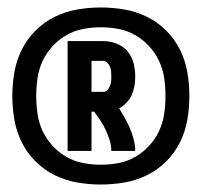

<svg xmlns="http://www.w3.org/2000/svg" viewBox="-20 -918 540 514"><path d="M161 -514V-808H256Q274 -808 291.5 -801.5Q309 -795 321 -781Q333 -767 337.5 -749.5Q342 -732 342 -713Q342 -701 340 -688.5Q338 -676 333 -664.5Q328 -653 319 -643.5Q310 -634 299 -628Q307 -615 314.5 -601.5Q322 -588 328 -574Q334 -560 338 -544.5Q342 -529 342 -514H278Q278 -529 273.5 -543Q269 -557 263 -570Q257 -583 249 -595Q241 -607 232 -619H225V-514ZM256 -672Q263 -672 267.5 -677Q272 -682 274.5 -688Q277 -694 277.5 -700.5Q278 -707 278 -713Q278 -720 277.5 -726.5Q277 -733 274.5 -739Q272 -745 267.5 -750Q263 -755 256 -755H225V-672ZM250 -424Q218 -424 186.5 -429.5Q155 -435 126.5 -449Q98 -463 75 -486Q52 -509 38 -537.5Q24 -566 18.5 -597.5Q13 -629 13 -661Q13 -693 18.5 -724.5Q24 -756 38 -784.5Q52 -813 75 -836Q98 -859 126.5 -873Q155 -887 186.5 -892.5Q218 -898 250 -898Q282 -898 313.5 -892.5Q345 -887 373.5 -873Q402 -859 425 -836Q448 -813 462 -784.5Q476 -756 481.5 -724.5Q487 -693 487 -661Q487 -629 481.5 -597.5Q476 -566 462 -537.5Q448 -509 425 -486Q402 -463 373.5 -449Q345 -435 313.5 -429.5Q282 -424 250 -424ZM250 -477Q274 -477 297.5 -481.5Q321 -486 342 -498Q363 -510 379.5 -528Q396 -546 406 -567.5Q416 -589 419.5 -613Q423 -637 423 -661Q423 -685 419.5 -709Q416 -733 406 -754.5Q396 -776 379.5 -794Q363 -812 342 -824Q321 -836 297.5 -840.5Q274 -845 250 -845Q226 -845 202.5 -840.5Q179 -836 158 -824Q137 -812 120.5 -794Q104 -776 94 -754.5Q84 -733 80.5 -709Q77 -685 77 -661Q77 -637 80.5 -613Q84 -589 94 -567.5Q104 -546 120.5 -528Q137 -510 158 -498Q179 -486 202.5 -481.5Q226 -477 250 -477Z"/></svg>

Font: Iosevka Term Curly Heavy
Style: Regular
Weight: 900
Designer: Belleve Invis
Foundry: Belleve Invis
Version: Version 32.3.0